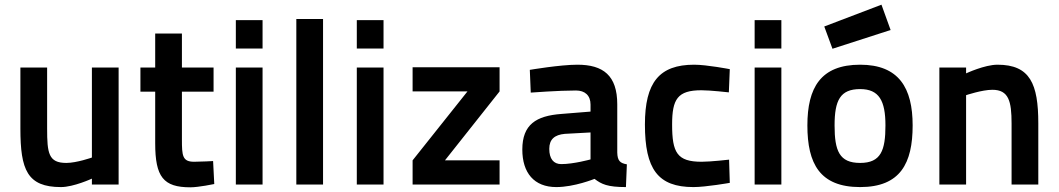

<svg xmlns="http://www.w3.org/2000/svg" viewBox="-20 -787 4516 819"><path d="M372 -499V-115C372 -115 307 -92 263 -92C187 -92 181 -133 181 -239V-499H67V-238C67 -63 96 11 240 11C294 11 372 -25 372 -25V0H486V-499Z M891 -396V-499H756V-644H642V-499H579V-396H642V-176C642 -32 677 12 792 12C827 12 894 -2 894 -2L889 -100C889 -100 836 -97 808 -97C758 -97 756 -123 756 -192V-396Z M986 0H1100V-499H986ZM986 -580H1100V-701H986Z M1244 0H1358V-706H1244Z M1502 0H1616V-499H1502ZM1502 -580H1616V-701H1502Z M1740 -397H1974L1740 -103V0H2111V-103H1878L2111 -397V-500H1740Z M2613 -342C2613 -465 2553 -511 2443 -511C2369 -511 2240 -489 2240 -489L2244 -392C2244 -392 2363 -401 2437 -401C2475 -401 2499 -380 2499 -341V-311L2375 -301C2267 -293 2208 -256 2208 -149C2208 -50 2258 11 2353 11C2430 11 2516 -24 2516 -24C2546 -1 2572 11 2650 11L2654 -86C2625 -91 2614 -101 2613 -136ZM2499 -222V-107C2499 -107 2427 -87 2374 -87C2341 -87 2323 -110 2323 -152C2323 -193 2346 -212 2389 -216Z M2941 -511C2792 -511 2731 -435 2731 -256C2731 -66 2786 11 2938 11C2991 11 3093 -7 3093 -7L3090 -106C3090 -106 3011 -97 2973 -97C2868 -97 2847 -136 2847 -256C2847 -364 2870 -402 2972 -402C3010 -402 3089 -393 3089 -393L3093 -492C3093 -492 2995 -511 2941 -511Z M3199 0H3313V-499H3199ZM3199 -580H3313V-701H3199Z M3649 -511C3480 -511 3424 -412 3424 -252C3424 -89 3477 11 3649 11C3821 11 3873 -91 3873 -252C3873 -411 3815 -511 3649 -511ZM3649 -92C3560 -92 3540 -144 3540 -252C3540 -359 3564 -407 3649 -407C3730 -407 3757 -357 3757 -252C3757 -146 3738 -92 3649 -92ZM3496 -674 3531 -579 3779 -659 3740 -767Z M4101 0V-381C4101 -381 4169 -404 4213 -404C4283 -404 4295 -355 4295 -260V0H4409V-261C4409 -429 4374 -511 4235 -511C4180 -511 4101 -474 4101 -474V-499H3987V0Z"/></svg>

Font: TitilliumText22L
Style: 800 wt
Weight: 800
Designer: Campivisivi
Foundry: Campivisivi
Version: 1.000